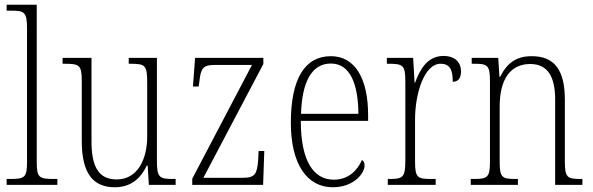

<svg xmlns="http://www.w3.org/2000/svg" viewBox="-20 -780 2501 810"><path d="M8 0H222V-25H210C144 -25 135 -30 135 -98V-760H8V-735H27C82 -735 94 -730 94 -660V-98C94 -30 85 -25 19 -25H8Z M464 10C531 10 573 -26 599 -81H603L608 0H721V-25H711C653 -25 642 -30 642 -101V-536H523V-511H530C594 -511 601 -505 601 -429V-205C601 -107 560 -23 472 -23C394 -23 366 -80 366 -184V-536H244V-511H253C314 -511 325 -506 325 -439V-184C325 -47 374 10 464 10Z M791 0H1090L1095 -143H1071L1069 -103C1064 -48 1057 -30 1007 -30H838L1091 -510V-536H803L794 -415H818L821 -435C827 -489 834 -506 885 -506H1043L791 -26Z M1384 10C1472 10 1518 -48 1518 -82C1518 -95 1513 -102 1507 -105C1488 -62 1451 -22 1388 -22C1302 -22 1249 -102 1249 -270H1533V-294C1533 -450 1477 -543 1376 -543C1268 -543 1207 -451 1207 -262C1207 -88 1275 10 1384 10ZM1492 -300H1250C1254 -431 1293 -512 1376 -512C1457 -512 1491 -426 1492 -300Z M1616 0H1818V-25H1799C1742 -25 1731 -30 1731 -99V-276C1731 -384 1769 -511 1839 -511C1881 -511 1890 -481 1890 -435C1915 -435 1925 -453 1925 -479C1925 -516 1900 -544 1851 -544C1782 -544 1751 -485 1731 -431H1729L1723 -536H1612V-511H1618C1679 -511 1690 -506 1690 -438V-100C1690 -30 1678 -25 1622 -25H1616Z M1966 0H2165V-25H2157C2098 -25 2088 -30 2088 -98V-331C2088 -444 2132 -510 2217 -510C2294 -510 2322 -451 2322 -361V0H2437V-25H2430C2373 -25 2363 -31 2363 -99V-359C2363 -485 2319 -543 2223 -543C2158 -543 2119 -514 2090 -456H2087L2082 -536H1970V-511H1980C2036 -511 2047 -506 2047 -438V-99C2047 -31 2037 -25 1978 -25H1966Z"/></svg>

Font: Noto Serif Georgian Condensed ExtraLight
Style: Regular
Weight: 200
Width: 3
Designer: Monotype Design Team, Akaki Razmadze
Foundry: Google LLC
Version: Version 2.003